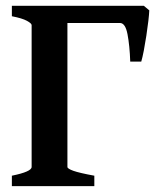

<svg xmlns="http://www.w3.org/2000/svg" viewBox="-20 -635 547 655"><path d="M489.3 -599.6Q488.8 -586.9 486.1 -563.5Q483.4 -540 479.2 -512.9Q475.1 -485.8 470.5 -461.9Q465.8 -438 461.9 -424.8H424.3Q422.4 -479.5 415 -518.1Q407.7 -556.6 389.2 -556.6H184.6L198.7 -615.2H470.7ZM20.5 0V-35.6Q87.9 -49.3 87.9 -65.4V-549.3Q87.9 -555.2 71.8 -564Q55.7 -572.8 20.5 -579.6V-615.2H198.7H280.8V-579.6Q248 -572.8 229 -569.8Q210 -566.9 210 -560.1V-65.4Q210 -59.6 230.5 -52.2Q251 -44.9 301.8 -35.6V0Z"/></svg>

Font: Gentium Plus
Style: Bold
Weight: 700
Designer: Victor Gaultney, Annie Olsen, Iska Routamaa, Becca Hirsbrunner
Foundry: SIL International
Version: Version 6.101